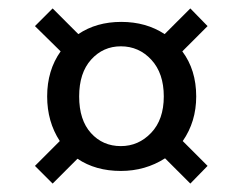

<svg xmlns="http://www.w3.org/2000/svg" viewBox="-20 -606 577 456"><path d="M446 -377Q446 -317 414 -271L473 -212L432 -170L372 -230Q325 -200 267 -200Q207 -200 164 -229L105 -170L63 -212L122 -271Q92 -317 92 -377Q92 -439 124 -484L63 -544L105 -586L166 -525Q209 -554 268 -554Q327 -554 371 -525L432 -586L473 -544L413 -484Q446 -440 446 -377ZM267 -259Q309 -259 339 -290.5Q369 -322 369 -377Q369 -432 339.5 -464Q310 -496 267 -496Q225 -496 196.5 -464.5Q168 -433 168 -377Q168 -321 196 -290Q224 -259 267 -259Z"/></svg>

Font: MSTAGE
Style: Regular
Weight: 400
Designer: Ninad Kale (Devanagari), Jonny Pinhorn (Latin)
Foundry: Indian Type Foundry
Version: 4.004